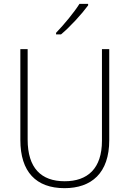

<svg xmlns="http://www.w3.org/2000/svg" viewBox="-20 -970 674 1000"><path d="M439 -942V-950H394C365 -904 315 -844 272 -799V-791H298C346 -831 406 -897 439 -942ZM549 -240V-714H511V-237C511 -92 436 -26 317 -26C194 -26 124 -95 124 -243V-714H86V-241C86 -75 168 10 316 10C456 10 549 -68 549 -240Z"/></svg>

Font: Noto Sans Thai SemCond ExtLt
Style: Regular
Weight: 200
Width: 4
Designer: Monotype Design Team
Foundry: Monotype Imaging Inc.
Version: Version 2.002